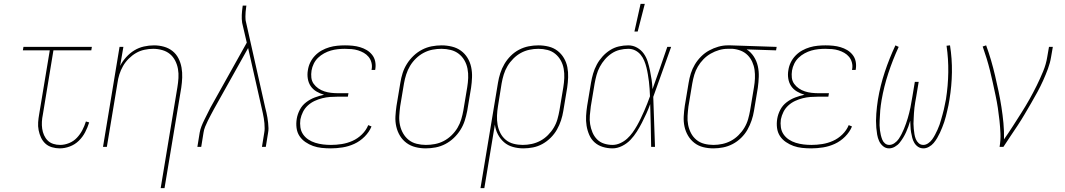

<svg xmlns="http://www.w3.org/2000/svg" viewBox="-20 -764 5540 999"><path d="M291 8Q270 8 250 2Q230 -4 216 -17Q202 -30 193.5 -48Q185 -66 181 -86.5Q177 -107 178.5 -128Q180 -149 184 -171L239 -502H99L102 -520H458L455 -502H258L203 -168Q199 -149 198 -130.5Q197 -112 199.5 -94.5Q202 -77 209 -61Q216 -45 228 -33Q240 -21 257 -15.5Q274 -10 293 -10Q316 -10 339.5 -19.5Q363 -29 380 -47Q397 -65 408.5 -87Q420 -109 427 -132L444 -127Q436 -101 423 -76Q410 -51 390 -31.5Q370 -12 343.5 -2Q317 8 291 8Z M816 215 903 -310Q907 -334 908.5 -358Q910 -382 906 -405Q902 -428 891.5 -448.5Q881 -469 864 -483Q847 -497 824 -503.5Q801 -510 777 -510Q755 -510 731.5 -505Q708 -500 687.5 -488Q667 -476 649.5 -458.5Q632 -441 620 -420Q608 -399 601 -376.5Q594 -354 591 -331L536 0H516L602 -520H622L605 -421Q617 -445 636.5 -466.5Q656 -488 679 -502Q702 -516 728.5 -522Q755 -528 781 -528Q808 -528 833 -521Q858 -514 877.5 -498.5Q897 -483 908.5 -460.5Q920 -438 924.5 -412.5Q929 -387 928 -360.5Q927 -334 923 -307L836 215Z M1007 0 1019 -74Q1022 -91 1028.5 -107.5Q1035 -124 1043 -140Q1051 -156 1059 -172Q1067 -188 1075 -204L1264 -542L1240 -645Q1237 -665 1238 -686Q1239 -707 1242 -728L1243 -735H1262L1261 -728Q1259 -715 1258 -702.5Q1257 -690 1257 -678Q1257 -671 1257.5 -663.5Q1258 -656 1260 -649L1360 -204Q1367 -178 1371.5 -151.5Q1376 -125 1377 -97Q1377 -91 1376.5 -85Q1376 -79 1375 -74L1363 0H1343L1355 -74Q1356 -79 1356.5 -85Q1357 -91 1357 -96Q1357 -123 1352.5 -149Q1348 -175 1342 -200L1271 -514L1093 -196Q1085 -181 1077 -166Q1069 -151 1061.5 -136Q1054 -121 1047.5 -105Q1041 -89 1039 -74L1027 0Z M1701 8Q1677 8 1653.5 5.5Q1630 3 1609 -4.5Q1588 -12 1569 -25Q1550 -38 1538 -56.5Q1526 -75 1523 -98.5Q1520 -122 1524 -146Q1528 -170 1540 -193Q1552 -216 1573 -232Q1594 -248 1618 -257Q1642 -266 1666 -271Q1645 -277 1626.5 -288Q1608 -299 1596.5 -316Q1585 -333 1581.5 -355Q1578 -377 1582 -399Q1585 -420 1594.5 -439.5Q1604 -459 1619.5 -475Q1635 -491 1654 -501.5Q1673 -512 1693.5 -518Q1714 -524 1734.5 -526Q1755 -528 1775 -528Q1796 -528 1815.5 -526Q1835 -524 1853.5 -518.5Q1872 -513 1888 -503.5Q1904 -494 1916 -479Q1928 -464 1932 -445Q1936 -426 1933 -406L1932 -400H1913L1914 -405Q1917 -422 1912.5 -439Q1908 -456 1897.5 -468.5Q1887 -481 1873 -489Q1859 -497 1843 -502Q1827 -507 1809 -508.5Q1791 -510 1774 -510Q1756 -510 1737.5 -508Q1719 -506 1701.5 -501Q1684 -496 1666.5 -486.5Q1649 -477 1635 -463.5Q1621 -450 1612.5 -432.5Q1604 -415 1601 -397Q1598 -378 1600 -360Q1602 -342 1612 -328Q1622 -314 1636.5 -304Q1651 -294 1668 -288.5Q1685 -283 1703 -281Q1721 -279 1740 -279H1793L1790 -261H1737Q1717 -261 1697 -259.5Q1677 -258 1657 -253Q1637 -248 1617.5 -239Q1598 -230 1582 -215.5Q1566 -201 1556.5 -182Q1547 -163 1543 -143Q1540 -122 1543 -101.5Q1546 -81 1557 -65Q1568 -49 1584.5 -38Q1601 -27 1620.5 -21Q1640 -15 1660.5 -12.5Q1681 -10 1702 -10Q1730 -10 1758.5 -14.5Q1787 -19 1814 -31Q1841 -43 1863 -64.5Q1885 -86 1896 -113L1913 -106Q1901 -77 1877 -53Q1853 -29 1823.5 -15.5Q1794 -2 1762.5 3Q1731 8 1701 8Z M2195 8Q2168 8 2142 1.5Q2116 -5 2095.5 -20Q2075 -35 2061.5 -57Q2048 -79 2042 -105Q2036 -131 2037.5 -158.5Q2039 -186 2043 -213L2063 -333Q2067 -359 2075 -384Q2083 -409 2097.5 -432Q2112 -455 2132 -474Q2152 -493 2176 -505.5Q2200 -518 2226 -523Q2252 -528 2278 -528Q2305 -528 2331.5 -521.5Q2358 -515 2378.5 -500Q2399 -485 2412.5 -463Q2426 -441 2431.5 -415Q2437 -389 2436 -361.5Q2435 -334 2431 -307L2411 -187Q2406 -161 2398 -136Q2390 -111 2375.5 -88Q2361 -65 2341 -46Q2321 -27 2297 -14.5Q2273 -2 2247 3Q2221 8 2195 8ZM2196 -10Q2219 -10 2243 -14.5Q2267 -19 2289 -30.5Q2311 -42 2329.5 -60Q2348 -78 2360.5 -99Q2373 -120 2380 -143.5Q2387 -167 2391 -190L2411 -310Q2415 -334 2416 -358.5Q2417 -383 2412.5 -406.5Q2408 -430 2396.5 -450Q2385 -470 2367 -484Q2349 -498 2325.5 -504Q2302 -510 2277 -510Q2254 -510 2230.5 -505.5Q2207 -501 2185 -489.5Q2163 -478 2144.5 -460Q2126 -442 2113.5 -421Q2101 -400 2093.5 -376.5Q2086 -353 2082 -330L2062 -210Q2059 -186 2057.5 -161.5Q2056 -137 2061 -113.5Q2066 -90 2077.5 -70Q2089 -50 2106.5 -36Q2124 -22 2147.5 -16Q2171 -10 2196 -10Z M2480 215 2571 -333Q2575 -358 2583 -383Q2591 -408 2604.5 -431Q2618 -454 2637.5 -473.5Q2657 -493 2681 -505.5Q2705 -518 2730.5 -523Q2756 -528 2781 -528Q2809 -528 2835 -521.5Q2861 -515 2881 -499.5Q2901 -484 2914 -462Q2927 -440 2932 -414.5Q2937 -389 2936 -361.5Q2935 -334 2931 -307L2911 -187Q2907 -162 2899 -137.5Q2891 -113 2878 -90Q2865 -67 2845.5 -47.5Q2826 -28 2802.5 -15Q2779 -2 2753.5 3Q2728 8 2703 8Q2675 8 2648.5 0.5Q2622 -7 2602.5 -24Q2583 -41 2570.5 -65Q2558 -89 2555 -116L2500 215ZM2700 -10Q2723 -10 2746.5 -15Q2770 -20 2791.5 -31.5Q2813 -43 2831 -61Q2849 -79 2861.5 -100Q2874 -121 2880.5 -144Q2887 -167 2891 -190L2911 -310Q2915 -334 2916 -358.5Q2917 -383 2913 -406Q2909 -429 2898 -449Q2887 -469 2869.5 -483.5Q2852 -498 2829 -504Q2806 -510 2781 -510Q2758 -510 2734.5 -505Q2711 -500 2690 -488.5Q2669 -477 2651 -459Q2633 -441 2620.5 -420Q2608 -399 2601 -376Q2594 -353 2590 -330L2571 -211Q2567 -187 2566 -162.5Q2565 -138 2569 -115Q2573 -92 2583.5 -71.5Q2594 -51 2611.5 -36.5Q2629 -22 2652 -16Q2675 -10 2700 -10Z M3167 8Q3141 8 3116.5 0.5Q3092 -7 3074 -23Q3056 -39 3046 -62Q3036 -85 3032 -110Q3028 -135 3029.5 -161Q3031 -187 3035 -213L3055 -333Q3059 -357 3066 -381Q3073 -405 3085 -427.5Q3097 -450 3114.5 -469.5Q3132 -489 3154 -503Q3176 -517 3200.5 -522.5Q3225 -528 3249 -528Q3274 -528 3295 -516Q3316 -504 3329.5 -485Q3343 -466 3350 -443.5Q3357 -421 3362 -397Q3367 -373 3370.5 -349Q3374 -325 3375 -300Q3395 -355 3414 -410Q3433 -465 3452 -520H3472Q3448 -455 3425.5 -390Q3403 -325 3379 -260Q3382 -195 3383.5 -130Q3385 -65 3388 0H3368Q3367 -55 3366 -110.5Q3365 -166 3363 -222Q3354 -197 3343 -173Q3332 -149 3320 -125.5Q3308 -102 3293.5 -79Q3279 -56 3260.5 -36.5Q3242 -17 3217 -4.5Q3192 8 3167 8ZM3167 -10Q3187 -10 3207 -19Q3227 -28 3243 -42.5Q3259 -57 3271.5 -74.5Q3284 -92 3294.5 -110.5Q3305 -129 3314 -148Q3323 -167 3331.5 -186Q3340 -205 3347.5 -224.5Q3355 -244 3362 -263Q3361 -282 3360 -301Q3359 -320 3356.5 -339Q3354 -358 3351 -376.5Q3348 -395 3343.5 -413Q3339 -431 3332 -448Q3325 -465 3313.5 -479Q3302 -493 3285.5 -501.5Q3269 -510 3249 -510Q3227 -510 3204.5 -504.5Q3182 -499 3162.5 -486Q3143 -473 3127.5 -455Q3112 -437 3101 -416.5Q3090 -396 3084 -374Q3078 -352 3074 -330L3054 -210Q3051 -187 3049 -163.5Q3047 -140 3050.5 -118Q3054 -96 3062.5 -75.5Q3071 -55 3086 -39.5Q3101 -24 3122.5 -17Q3144 -10 3167 -10ZM3281 -600 3313 -744H3335L3298 -600Z M3692 8Q3664 8 3638.5 1.5Q3613 -5 3593 -20.5Q3573 -36 3560 -58Q3547 -80 3541.5 -105.5Q3536 -131 3537.5 -158.5Q3539 -186 3543 -213L3563 -333Q3567 -358 3574.5 -382Q3582 -406 3595.5 -428.5Q3609 -451 3628 -470Q3647 -489 3670 -501.5Q3693 -514 3717.5 -521Q3742 -528 3766 -528H3781L4021 -520L4018 -502L3865 -507Q3887 -493 3902 -470Q3917 -447 3923 -420Q3929 -393 3928 -364.5Q3927 -336 3923 -307L3903 -187Q3899 -162 3890.5 -137Q3882 -112 3869 -89Q3856 -66 3836 -46.5Q3816 -27 3792 -14.5Q3768 -2 3742.5 3Q3717 8 3692 8ZM3692 -10Q3715 -10 3738.5 -15Q3762 -20 3783.5 -31.5Q3805 -43 3823 -61Q3841 -79 3853.5 -100Q3866 -121 3872.5 -144Q3879 -167 3883 -190L3903 -310Q3907 -333 3908 -356Q3909 -379 3906 -400.5Q3903 -422 3894 -442Q3885 -462 3870 -477Q3855 -492 3835 -500Q3815 -508 3792 -510H3766Q3744 -510 3721.5 -503.5Q3699 -497 3678 -485Q3657 -473 3640 -455.5Q3623 -438 3611 -417.5Q3599 -397 3592.5 -375Q3586 -353 3582 -330L3562 -210Q3559 -186 3557.5 -161.5Q3556 -137 3560.5 -114Q3565 -91 3575.5 -71Q3586 -51 3603.5 -36.5Q3621 -22 3644 -16Q3667 -10 3692 -10Z M4201 8Q4177 8 4153.5 5.5Q4130 3 4109 -4.5Q4088 -12 4069 -25Q4050 -38 4038 -56.5Q4026 -75 4023 -98.5Q4020 -122 4024 -146Q4028 -170 4040 -193Q4052 -216 4073 -232Q4094 -248 4118 -257Q4142 -266 4166 -271Q4145 -277 4126.5 -288Q4108 -299 4096.5 -316Q4085 -333 4081.5 -355Q4078 -377 4082 -399Q4085 -420 4094.5 -439.5Q4104 -459 4119.5 -475Q4135 -491 4154 -501.5Q4173 -512 4193.5 -518Q4214 -524 4234.5 -526Q4255 -528 4275 -528Q4296 -528 4315.5 -526Q4335 -524 4353.5 -518.5Q4372 -513 4388 -503.5Q4404 -494 4416 -479Q4428 -464 4432 -445Q4436 -426 4433 -406L4432 -400H4413L4414 -405Q4417 -422 4412.5 -439Q4408 -456 4397.5 -468.5Q4387 -481 4373 -489Q4359 -497 4343 -502Q4327 -507 4309 -508.5Q4291 -510 4274 -510Q4256 -510 4237.5 -508Q4219 -506 4201.5 -501Q4184 -496 4166.5 -486.5Q4149 -477 4135 -463.5Q4121 -450 4112.5 -432.5Q4104 -415 4101 -397Q4098 -378 4100 -360Q4102 -342 4112 -328Q4122 -314 4136.5 -304Q4151 -294 4168 -288.5Q4185 -283 4203 -281Q4221 -279 4240 -279H4293L4290 -261H4237Q4217 -261 4197 -259.5Q4177 -258 4157 -253Q4137 -248 4117.5 -239Q4098 -230 4082 -215.5Q4066 -201 4056.5 -182Q4047 -163 4043 -143Q4040 -122 4043 -101.5Q4046 -81 4057 -65Q4068 -49 4084.5 -38Q4101 -27 4120.5 -21Q4140 -15 4160.5 -12.5Q4181 -10 4202 -10Q4230 -10 4258.5 -14.5Q4287 -19 4314 -31Q4341 -43 4363 -64.5Q4385 -86 4396 -113L4413 -106Q4401 -77 4377 -53Q4353 -29 4323.5 -15.5Q4294 -2 4262.5 3Q4231 8 4201 8Z M4606 8Q4588 8 4574.5 -3.5Q4561 -15 4554 -30.5Q4547 -46 4544 -63.5Q4541 -81 4539.5 -99Q4538 -117 4538 -135.5Q4538 -154 4539.5 -172.5Q4541 -191 4543 -209.5Q4545 -228 4548 -246Q4560 -318 4583.5 -389Q4607 -460 4639 -528L4656 -520Q4625 -453 4602 -383Q4579 -313 4567 -243Q4565 -230 4563 -216.5Q4561 -203 4560 -190Q4559 -177 4558.5 -164Q4558 -151 4557 -138Q4556 -125 4556.5 -112Q4557 -99 4558.5 -86.5Q4560 -74 4563 -61.5Q4566 -49 4570.5 -37.5Q4575 -26 4584.5 -18Q4594 -10 4607 -10Q4621 -10 4634.5 -19.5Q4648 -29 4656 -41Q4664 -53 4671 -66.5Q4678 -80 4683.5 -93.5Q4689 -107 4694 -121Q4699 -135 4703 -148.5Q4707 -162 4710.5 -176Q4714 -190 4717 -204Q4720 -218 4722 -232Q4724 -246 4727 -260L4740 -338H4760L4747 -260Q4744 -246 4742 -232Q4740 -218 4738 -204Q4736 -190 4735.5 -176Q4735 -162 4734 -148Q4733 -134 4733 -120.5Q4733 -107 4734.5 -93Q4736 -79 4738 -66Q4740 -53 4745 -40.5Q4750 -28 4760 -19Q4770 -10 4784 -10Q4797 -10 4809.5 -18.5Q4822 -27 4830.5 -39Q4839 -51 4845.5 -63.5Q4852 -76 4858 -89Q4864 -102 4868.5 -115Q4873 -128 4876.5 -141Q4880 -154 4884 -167.5Q4888 -181 4891 -194.5Q4894 -208 4896.5 -221Q4899 -234 4902 -248Q4913 -318 4914 -388Q4915 -458 4905 -526L4923 -528Q4934 -459 4933 -388Q4932 -317 4920 -245Q4918 -231 4915 -216.5Q4912 -202 4908.5 -187.5Q4905 -173 4901.5 -158.5Q4898 -144 4893 -129.5Q4888 -115 4882.5 -101Q4877 -87 4870.5 -73Q4864 -59 4856 -45.5Q4848 -32 4838 -20Q4828 -8 4813.5 0Q4799 8 4785 8Q4769 8 4757 0Q4745 -8 4737.5 -20.5Q4730 -33 4726.5 -47Q4723 -61 4720.5 -75.5Q4718 -90 4717.5 -105.5Q4717 -121 4716 -136Q4712 -121 4706.5 -106Q4701 -91 4694.5 -76.5Q4688 -62 4679.5 -48Q4671 -34 4661 -21.5Q4651 -9 4636 -0.5Q4621 8 4606 8Z M5181 0Q5187 -35 5185.5 -69Q5184 -103 5180.5 -136Q5177 -169 5172 -202Q5167 -235 5160 -267.5Q5153 -300 5146 -332.5Q5139 -365 5131 -397Q5123 -429 5113.5 -460Q5104 -491 5093 -522L5111 -528Q5125 -490 5136.5 -450.5Q5148 -411 5157.5 -370.5Q5167 -330 5175.5 -289.5Q5184 -249 5190.5 -207.5Q5197 -166 5201 -124Q5205 -82 5204 -39Q5228 -73 5250 -107.5Q5272 -142 5294 -176.5Q5316 -211 5336 -246.5Q5356 -282 5374 -318.5Q5392 -355 5407.5 -392.5Q5423 -430 5429 -468L5438 -520H5458L5449 -468Q5444 -437 5432.5 -406Q5421 -375 5407.5 -345Q5394 -315 5378 -285.5Q5362 -256 5345 -227Q5328 -198 5311 -169Q5294 -140 5275.5 -112Q5257 -84 5238 -56Q5219 -28 5201 0Z"/></svg>

Font: Iosevka Term Curly Thin
Style: Italic
Weight: 100
Italic angle: -9°
Designer: Belleve Invis
Foundry: Belleve Invis
Version: Version 32.3.0